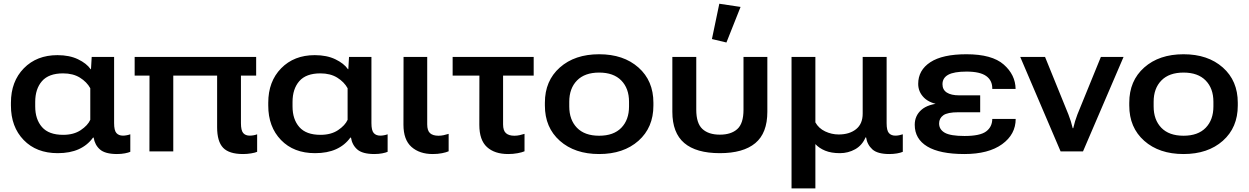

<svg xmlns="http://www.w3.org/2000/svg" viewBox="-20 -831 6855 1054"><path d="M296.9 9.8Q364.3 9.8 412.4 -12Q460.4 -33.7 490.7 -75.7H494.1Q500.5 -35.2 528.8 -10.5Q557.1 14.2 621.1 14.6Q646.5 14.6 666 10.7Q685.5 6.8 695.3 2.4V-93.8Q686 -90.3 675 -88.4Q664.1 -86.4 655.3 -86.4Q631.8 -86.4 619.1 -100.6Q606.4 -114.7 606.4 -155.3V-518.6H483.4L479.5 -451.2H477.5Q455.6 -482.9 408.4 -505.6Q361.3 -528.3 295.4 -528.3Q181.6 -528.3 110.8 -456.1Q40 -383.8 40 -267.1V-251.5Q40 -134.8 109.9 -62.5Q179.7 9.8 296.9 9.8ZM326.7 -90.8Q248 -90.8 210.7 -133.3Q173.3 -175.8 173.3 -246.6V-271.5Q173.3 -342.8 210.4 -385.5Q247.6 -428.2 326.2 -428.2Q380.9 -428.2 418.7 -404.8Q456.5 -381.3 475.6 -346.7V-173.3Q461.9 -142.6 423.3 -116.7Q384.8 -90.8 326.7 -90.8Z M719.2 -416H1386.2V-518.6H719.2ZM800.3 0H931.2V-464.4H800.8ZM1314.5 14.6Q1335.9 14.6 1358.4 11Q1380.9 7.3 1391.6 2.4V-93.8Q1383.3 -90.3 1372.3 -88.4Q1361.3 -86.4 1350.6 -86.4Q1327.6 -86.4 1315.2 -100.6Q1302.7 -114.7 1302.7 -154.8V-464.4H1171.9V-132.8Q1171.9 -54.2 1204.8 -19.8Q1237.8 14.6 1314.5 14.6Z M1709.5 9.8Q1776.9 9.8 1825 -12Q1873 -33.7 1903.3 -75.7H1906.7Q1913.1 -35.2 1941.4 -10.5Q1969.7 14.2 2033.7 14.6Q2059.1 14.6 2078.6 10.7Q2098.1 6.8 2107.9 2.4V-93.8Q2098.6 -90.3 2087.6 -88.4Q2076.7 -86.4 2067.9 -86.4Q2044.4 -86.4 2031.7 -100.6Q2019 -114.7 2019 -155.3V-518.6H1896L1892.1 -451.2H1890.1Q1868.2 -482.9 1821 -505.6Q1773.9 -528.3 1708 -528.3Q1594.2 -528.3 1523.4 -456.1Q1452.6 -383.8 1452.6 -267.1V-251.5Q1452.6 -134.8 1522.5 -62.5Q1592.3 9.8 1709.5 9.8ZM1739.3 -90.8Q1660.6 -90.8 1623.3 -133.3Q1585.9 -175.8 1585.9 -246.6V-271.5Q1585.9 -342.8 1623 -385.5Q1660.2 -428.2 1738.8 -428.2Q1793.5 -428.2 1831.3 -404.8Q1869.1 -381.3 1888.2 -346.7V-173.3Q1874.5 -142.6 1835.9 -116.7Q1797.4 -90.8 1739.3 -90.8Z M2355.5 14.6Q2383.3 14.6 2406.5 10Q2429.7 5.4 2442.9 -0.5V-96.2Q2429.2 -91.8 2415.3 -88.9Q2401.4 -85.9 2387.2 -85.9Q2356.4 -85.9 2340.8 -99.9Q2325.2 -113.8 2325.2 -148.4V-518.6H2195.3L2194.8 -146.5Q2194.8 -63.5 2239 -24.4Q2283.2 14.6 2355.5 14.6Z M2464.8 -416H2909.7V-518.6H2464.8ZM2769.5 14.6Q2796.9 14.6 2821.5 10Q2846.2 5.4 2859.4 -0.5V-96.2Q2845.7 -91.8 2832 -88.9Q2818.4 -85.9 2803.7 -85.9Q2773.4 -85.9 2757.6 -99.9Q2741.7 -113.8 2741.7 -148.4V-464.8H2611.8L2611.3 -145.5Q2611.3 -62 2653.3 -23.7Q2695.3 14.6 2769.5 14.6Z M2971.2 -251.5Q2971.2 -130.9 3053.2 -58.1Q3135.3 14.6 3269 14.6Q3402.8 14.6 3484.9 -58.1Q3566.9 -130.9 3566.9 -251.5V-267.1Q3566.9 -387.7 3484.9 -460.4Q3402.8 -533.2 3269 -533.2Q3135.3 -533.2 3053.2 -460.4Q2971.2 -387.7 2971.2 -267.1ZM3105 -272.5Q3105 -345.7 3147.5 -389.2Q3189.9 -432.6 3269 -432.6Q3348.1 -432.6 3390.6 -389.2Q3433.1 -345.7 3433.1 -272.5V-246.6Q3433.1 -173.3 3390.9 -129.6Q3348.6 -85.9 3269 -85.9Q3189.5 -85.9 3147.2 -129.6Q3105 -173.3 3105 -246.6Z M3931.6 9.8Q4060.1 9.8 4126.2 -45.2Q4192.4 -100.1 4192.4 -217.3V-518.6H4061.5V-228.5Q4061.5 -153.3 4027.6 -122.6Q3993.7 -91.8 3931.6 -91.8Q3869.6 -91.8 3835.9 -123Q3802.2 -154.3 3802.2 -228.5V-518.6H3670.9V-217.3Q3670.9 -101.6 3736.3 -45.9Q3801.8 9.8 3931.6 9.8ZM3967.8 -597.7 4045.4 -793 3928.7 -810.5 3888.2 -616.7Z M4325.2 203.1H4456.1V-40Q4476.6 -17.6 4509.8 -3.9Q4543 9.8 4590.8 9.8Q4636.2 9.8 4674.6 -11.7Q4712.9 -33.2 4731.4 -76.7H4734.4Q4740.7 -36.6 4769 -11Q4797.4 14.6 4862.3 14.6Q4884.3 14.6 4904.1 11.2Q4923.8 7.8 4936 2.4V-93.8Q4925.8 -90.3 4915.5 -88.4Q4905.3 -86.4 4895 -86.4Q4872.6 -86.4 4859.9 -100.3Q4847.2 -114.3 4847.2 -154.8V-518.6H4715.8V-207.5Q4715.8 -150.9 4679.4 -121.8Q4643.1 -92.8 4584 -92.8Q4545.4 -92.8 4509.8 -109.6Q4474.1 -126.5 4456.1 -159.2V-518.6H4325.2Z M5273.9 14.6Q5406.2 14.6 5481 -39.3Q5555.7 -93.3 5555.7 -178.2H5427.2Q5426.8 -134.3 5393.3 -109.4Q5359.9 -84.5 5274.9 -84.5Q5197.8 -84.5 5166.5 -102.3Q5135.3 -120.1 5135.3 -153.3Q5135.3 -181.6 5158.4 -198.2Q5181.6 -214.8 5240.7 -214.8H5360.8V-307.6H5245.6Q5201.2 -307.6 5177.5 -323Q5153.8 -338.4 5153.8 -368.7Q5153.8 -403.3 5185.5 -420.7Q5217.3 -438 5286.1 -438Q5360.4 -438 5394.3 -413.3Q5428.2 -388.7 5427.2 -342.8H5555.2Q5554.2 -420.4 5490 -476.8Q5425.8 -533.2 5285.2 -533.2Q5153.8 -533.2 5087.2 -489.5Q5020.5 -445.8 5020.5 -370.6Q5020.5 -326.7 5052.5 -294.7Q5084.5 -262.7 5151.4 -254.4V-265.1Q5074.7 -260.3 5038.1 -228Q5001.5 -195.8 5001.5 -146Q5001.5 -68.4 5070.3 -26.9Q5139.2 14.6 5273.9 14.6Z M5580.6 -518.6 5802.2 0H5925.3L6147.9 -518.6H6023.4L5894.5 -202.6Q5887.2 -183.6 5881.8 -165.8Q5876.5 -147.9 5871.6 -127.4H5868.7Q5863.8 -147.9 5858.2 -165.8Q5852.5 -183.6 5845.2 -202.6L5716.8 -518.6Z M6179.2 -251.5Q6179.2 -130.9 6261.2 -58.1Q6343.3 14.6 6477.1 14.6Q6610.8 14.6 6692.9 -58.1Q6774.9 -130.9 6774.9 -251.5V-267.1Q6774.9 -387.7 6692.9 -460.4Q6610.8 -533.2 6477.1 -533.2Q6343.3 -533.2 6261.2 -460.4Q6179.2 -387.7 6179.2 -267.1ZM6313 -272.5Q6313 -345.7 6355.5 -389.2Q6397.9 -432.6 6477.1 -432.6Q6556.2 -432.6 6598.6 -389.2Q6641.1 -345.7 6641.1 -272.5V-246.6Q6641.1 -173.3 6598.9 -129.6Q6556.6 -85.9 6477.1 -85.9Q6397.5 -85.9 6355.2 -129.6Q6313 -173.3 6313 -246.6Z"/></svg>

Font: Roboto Flex
Style: wght 600 wdth 140 opsz 13.0 GRAD 0.00 slnt 0.00 XTRA 468 XOPQ 96 YOPQ 79 YTLC 514 YTUC 712 YTAS 750 YTDE -203.00 YTFI 738
Weight: 600
Width: 8
Designer: Berlow after Robertson
Foundry: Google
Version: Version 3.100